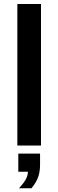

<svg xmlns="http://www.w3.org/2000/svg" viewBox="-20 -745 299 983"><path d="M189.9 -724.6V0H68.8V-724.6ZM185.1 97.7Q185.1 135.7 174.6 163.6Q164.1 191.4 141.1 218.8H77.1Q100.1 194.8 111.6 173.8Q123 152.8 123 134.3H73.7V41.5H185.1Z"/></svg>

Font: Arimo SemiBold
Style: Regular
Weight: 600
Designer: Steve Matteson
Foundry: Monotype Imaging Inc.
Version: Version 1.33